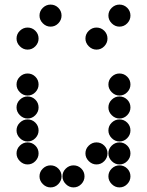

<svg xmlns="http://www.w3.org/2000/svg" viewBox="-20 -818 640 836"><path d="M52 -450Q52 -431 66.5 -416.5Q81 -402 100 -402Q120 -402 134 -416.5Q148 -431 148 -450Q148 -470 134 -484Q120 -498 100 -498Q81 -498 66.5 -484Q52 -470 52 -450ZM452 -450Q452 -431 466.5 -416.5Q481 -402 500 -402Q520 -402 534 -416.5Q548 -431 548 -450Q548 -470 534 -484Q520 -498 500 -498Q481 -498 466.5 -484Q452 -470 452 -450ZM52 -350Q52 -331 66.5 -316.5Q81 -302 100 -302Q120 -302 134 -316.5Q148 -331 148 -350Q148 -370 134 -384Q120 -398 100 -398Q81 -398 66.5 -384Q52 -370 52 -350ZM452 -350Q452 -331 466.5 -316.5Q481 -302 500 -302Q520 -302 534 -316.5Q548 -331 548 -350Q548 -370 534 -384Q520 -398 500 -398Q481 -398 466.5 -384Q452 -370 452 -350ZM52 -250Q52 -231 66.5 -216.5Q81 -202 100 -202Q120 -202 134 -216.5Q148 -231 148 -250Q148 -270 134 -284Q120 -298 100 -298Q81 -298 66.5 -284Q52 -270 52 -250ZM452 -250Q452 -231 466.5 -216.5Q481 -202 500 -202Q520 -202 534 -216.5Q548 -231 548 -250Q548 -270 534 -284Q520 -298 500 -298Q481 -298 466.5 -284Q452 -270 452 -250ZM52 -150Q52 -131 66.5 -116.5Q81 -102 100 -102Q120 -102 134 -116.5Q148 -131 148 -150Q148 -170 134 -184Q120 -198 100 -198Q81 -198 66.5 -184Q52 -170 52 -150ZM352 -150Q352 -131 366.5 -116.5Q381 -102 400 -102Q420 -102 434 -116.5Q448 -131 448 -150Q448 -170 434 -184Q420 -198 400 -198Q381 -198 366.5 -184Q352 -170 352 -150ZM452 -150Q452 -131 466.5 -116.5Q481 -102 500 -102Q520 -102 534 -116.5Q548 -131 548 -150Q548 -170 534 -184Q520 -198 500 -198Q481 -198 466.5 -184Q452 -170 452 -150ZM152 -50Q152 -31 166.5 -16.5Q181 -2 200 -2Q220 -2 234 -16.5Q248 -31 248 -50Q248 -70 234 -84Q220 -98 200 -98Q181 -98 166.5 -84Q152 -70 152 -50ZM252 -50Q252 -31 266.5 -16.5Q281 -2 300 -2Q320 -2 334 -16.5Q348 -31 348 -50Q348 -70 334 -84Q320 -98 300 -98Q281 -98 266.5 -84Q252 -70 252 -50ZM452 -50Q452 -31 466.5 -16.5Q481 -2 500 -2Q520 -2 534 -16.5Q548 -31 548 -50Q548 -70 534 -84Q520 -98 500 -98Q481 -98 466.5 -84Q452 -70 452 -50ZM152 -750Q152 -731 166.5 -716.5Q181 -702 200 -702Q220 -702 234 -716.5Q248 -731 248 -750Q248 -770 234 -784Q220 -798 200 -798Q181 -798 166.5 -784Q152 -770 152 -750ZM52 -650Q52 -631 66.5 -616.5Q81 -602 100 -602Q120 -602 134 -616.5Q148 -631 148 -650Q148 -670 134 -684Q120 -698 100 -698Q81 -698 66.5 -684Q52 -670 52 -650ZM452 -750Q452 -731 466.5 -716.5Q481 -702 500 -702Q520 -702 534 -716.5Q548 -731 548 -750Q548 -770 534 -784Q520 -798 500 -798Q481 -798 466.5 -784Q452 -770 452 -750ZM352 -650Q352 -631 366.5 -616.5Q381 -602 400 -602Q420 -602 434 -616.5Q448 -631 448 -650Q448 -670 434 -684Q420 -698 400 -698Q381 -698 366.5 -684Q352 -670 352 -650Z"/></svg>

Font: Matrix Sans Print
Style: Regular
Weight: 400
Designer: Brad Neil
Version: Version 1.100